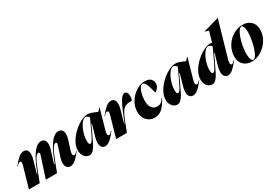

<svg xmlns="http://www.w3.org/2000/svg" viewBox="37 -1781 3991 2788"><g transform="rotate(-30 2032.5 -387.0)"><path d="M96 -386Q96 -412 75 -412Q61 -412 48 -401.5Q35 -391 17 -370H8Q63 -439 108.5 -479.5Q154 -520 202 -520Q234 -520 254 -497.5Q274 -475 274 -429Q274 -388 258 -333L201 -135H210L231 -189Q360 -520 490 -520Q525 -520 546 -496Q567 -472 567 -426Q567 -384 552 -338L488 -133L491 -135H500L521 -189Q650 -520 780 -520Q816 -520 837.5 -496Q859 -472 859 -425Q859 -384 844 -338L796 -186Q787 -159 787 -136Q787 -101 811 -101Q824 -101 834.5 -110Q845 -119 862 -138H871Q865 -131 828 -85.5Q791 -40 753 -14Q715 12 682 12Q649 12 626 -13Q603 -38 603 -87Q603 -128 620 -179L675 -347Q680 -364 680 -371Q680 -382 675 -387Q670 -392 662 -392Q636 -392 605.5 -343Q575 -294 530 -178L461 0H273L386 -347Q390 -359 390 -370Q390 -381 385 -386.5Q380 -392 372 -392Q346 -392 315.5 -343Q285 -294 240 -178L171 0H-10L88 -342Q96 -372 96 -386Z M1218 -327 1282 -465Q1253 -500 1225 -500Q1191 -500 1154.5 -451.5Q1118 -403 1093.5 -330Q1069 -257 1069 -190Q1069 -127 1094 -127Q1114 -127 1139.5 -170Q1165 -213 1218 -327ZM1272 -520Q1301 -520 1330 -510.5Q1359 -501 1387.5 -488Q1416 -475 1425 -471L1469 -518H1474L1380 -186Q1371 -153 1371 -135Q1371 -101 1395 -101Q1407 -101 1417.5 -110Q1428 -119 1445 -138H1454Q1448 -130 1411 -85Q1374 -40 1336.5 -14Q1299 12 1266 12Q1233 12 1211.5 -12.5Q1190 -37 1190 -87Q1190 -127 1206 -184L1260 -369H1251L1229 -322Q1195 -248 1192 -242Q1146 -143 1120 -94Q1094 -45 1065.5 -16.5Q1037 12 1002 12Q973 12 946.5 -5.5Q920 -23 903.5 -56.5Q887 -90 887 -134Q887 -220 952 -310.5Q1017 -401 1108.5 -460.5Q1200 -520 1272 -520Z M1558 -386Q1558 -412 1537 -412Q1523 -412 1510 -401.5Q1497 -391 1479 -370H1470Q1525 -439 1570.5 -479.5Q1616 -520 1664 -520Q1696 -520 1716 -497Q1736 -474 1736 -428Q1736 -388 1720 -333L1663 -135H1672L1693 -189Q1744 -321 1780 -393Q1816 -465 1842 -492.5Q1868 -520 1893 -520Q1913 -520 1927.5 -498.5Q1942 -477 1942 -439Q1942 -405 1931 -370Q1864 -370 1826.5 -355.5Q1789 -341 1763 -303Q1737 -265 1705 -185L1632 0H1452L1550 -342Q1558 -372 1558 -386Z M2233 -520Q2295 -520 2326 -489Q2357 -458 2357 -414Q2357 -375 2333.5 -343.5Q2310 -312 2282 -300Q2261 -397 2237 -450Q2213 -503 2183 -503Q2158 -503 2136.5 -469Q2115 -435 2102.5 -381.5Q2090 -328 2090 -273Q2090 -191 2122 -151Q2154 -111 2209 -111Q2247 -111 2272.5 -129Q2298 -147 2322 -187H2330Q2283 -94 2229 -41Q2175 12 2095 12Q2043 12 2002 -13.5Q1961 -39 1938 -84.5Q1915 -130 1915 -189Q1915 -270 1960.5 -347Q2006 -424 2079.5 -472Q2153 -520 2233 -520Z M2690 -327 2754 -465Q2725 -500 2697 -500Q2663 -500 2626.5 -451.5Q2590 -403 2565.5 -330Q2541 -257 2541 -190Q2541 -127 2566 -127Q2586 -127 2611.5 -170Q2637 -213 2690 -327ZM2744 -520Q2773 -520 2802 -510.5Q2831 -501 2859.5 -488Q2888 -475 2897 -471L2941 -518H2946L2852 -186Q2843 -153 2843 -135Q2843 -101 2867 -101Q2879 -101 2889.5 -110Q2900 -119 2917 -138H2926Q2920 -130 2883 -85Q2846 -40 2808.5 -14Q2771 12 2738 12Q2705 12 2683.5 -12.5Q2662 -37 2662 -87Q2662 -127 2678 -184L2732 -369H2723L2701 -322Q2667 -248 2664 -242Q2618 -143 2592 -94Q2566 -45 2537.5 -16.5Q2509 12 2474 12Q2445 12 2418.5 -5.5Q2392 -23 2375.5 -56.5Q2359 -90 2359 -134Q2359 -220 2424 -310.5Q2489 -401 2580.5 -460.5Q2672 -520 2744 -520Z M3428 -135Q3428 -101 3452 -101Q3464 -101 3474.5 -110Q3485 -119 3502 -138H3511L3497 -121Q3446 -58 3406.5 -23Q3367 12 3323 12Q3290 12 3268.5 -12.5Q3247 -37 3247 -87Q3247 -127 3263 -184L3317 -369H3308L3286 -322Q3252 -248 3249 -242Q3203 -143 3177 -94Q3151 -45 3122.5 -16.5Q3094 12 3059 12Q3030 12 3003.5 -5.5Q2977 -23 2960.5 -56.5Q2944 -90 2944 -134Q2944 -220 3009 -310.5Q3074 -401 3165.5 -460.5Q3257 -520 3329 -520Q3344 -520 3359 -517L3408 -690L3348 -707V-712L3609 -786H3610L3437 -186Q3428 -153 3428 -135ZM3151 -127Q3171 -127 3196.5 -170Q3222 -213 3275 -327L3339 -465Q3310 -500 3282 -500Q3248 -500 3211.5 -451.5Q3175 -403 3150.5 -330Q3126 -257 3126 -190Q3126 -127 3151 -127Z M3725 12Q3642 12 3589 -38Q3536 -88 3536 -173Q3536 -267 3583 -347Q3630 -427 3707 -473.5Q3784 -520 3869 -520Q3952 -520 4005.5 -470.5Q4059 -421 4059 -333Q4059 -244 4011 -164.5Q3963 -85 3885.5 -36.5Q3808 12 3725 12ZM3755 -1Q3786 -1 3816.5 -66Q3847 -131 3867 -223.5Q3887 -316 3887 -389Q3887 -443 3875.5 -475Q3864 -507 3845 -507Q3813 -507 3781 -445Q3749 -383 3728.5 -293.5Q3708 -204 3708 -130Q3708 -71 3720 -36Q3732 -1 3755 -1Z"/></g></svg>

Font: Nyght Serif Dark Italic
Style: Regular
Weight: 800
Italic angle: -16°
Designer: Maksym Kobuzan
Version: Version 0.400